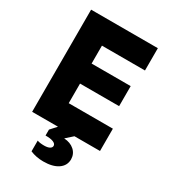

<svg xmlns="http://www.w3.org/2000/svg" viewBox="-222 -817 1022 1151"><g transform="rotate(30 289.5 -241.0)"><path d="M60.5 -707H522.5V-552.7H224.6V-428.7H495.1V-290H224.6V-154.3H530.3V0H353.5L306.6 42Q350.6 44.4 377.7 68.6Q404.8 92.8 405.3 130.9Q404.8 174.3 367.9 199.5Q331.1 224.6 266.6 224.6Q217.3 224.6 175.8 207V132.8Q193.4 139.6 223.6 139.6Q247.6 139.6 261 132.3Q274.4 125 274.4 112.3Q273.9 98.1 255.1 90.3Q236.3 82.5 201.2 83V42L239.3 0H60.5Z"/></g></svg>

Font: Wanted Sans ExtraBold
Style: Regular
Weight: 800
Designer: Original Design by Kil Hyung-jin and Kang Hanbin, Wanted Lab, Inc; Hangeul from Source Han Sans by Jang Soo-young and Ka
Foundry: Wanted Lab, Inc.
Version: Version 1.003